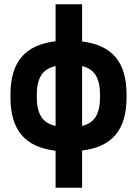

<svg xmlns="http://www.w3.org/2000/svg" viewBox="-20 -699 640 898"><path d="M29 -256V-244C29 -89 98 -11 240 6V179H364V5C504 -12 572 -91 572 -244V-256C572 -409 504 -488 364 -505V-679H240V-506C98 -489 29 -411 29 -256ZM152 -248V-252C152 -335 178 -376 240 -390V-110C178 -124 152 -165 152 -248ZM364 -110V-390C424 -375 448 -333 448 -252V-248C448 -167 424 -125 364 -110Z"/></svg>

Font: LT Wave Mono Bold
Style: Regular
Weight: 700
Designer: Daniel Lyons
Version: Version 2.5 (Glyphs App)